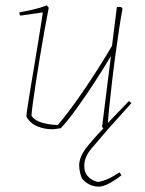

<svg xmlns="http://www.w3.org/2000/svg" viewBox="-20 -476 540 713"><path d="M173 4Q145 4 118.5 -7Q92 -18 78 -43Q78 -50 82.5 -80Q87 -110 94 -152.5Q101 -195 109 -242Q117 -289 123.5 -330.5Q130 -372 134.5 -399.5Q139 -427 139 -430L56 -418Q52 -422 52 -430Q69 -433 98.5 -439.5Q128 -446 154 -456L161 -447Q154 -412 145.5 -364.5Q137 -317 128.5 -266Q120 -215 113 -169Q106 -123 101.5 -89.5Q97 -56 97 -45Q111 -27 139.5 -19.5Q168 -12 195 -12Q215 -35 241 -70Q267 -105 294.5 -145.5Q322 -186 348.5 -228Q375 -270 396 -306L414 -450H430L435 -443Q430 -419 423 -372.5Q416 -326 408.5 -271Q401 -216 395 -163Q389 -110 385 -71Q381 -32 381 -20L459 -101L468 -93L379 6Q369 6 359 -4L392 -268Q366 -224 332.5 -172.5Q299 -121 266 -75Q233 -29 206 0Q198 1 189.5 2.5Q181 4 173 4ZM373 -9H392Q348 43 321 74Q294 105 293 137Q292 164 307 179.5Q322 195 344 200Q364 196 380 189Q396 182 424 164L431 175Q408 193 385.5 205Q363 217 347 217Q311 217 285 188Q281 180 277.5 165.5Q274 151 274 138Q274 105 305 67Q336 29 373 -9Z"/></svg>

Font: Labrada Thin
Style: Italic
Weight: 100
Italic angle: -7°
Designer: Mercedes Jáuregui
Foundry: Omnibus-Type Team
Version: Version 1.000; ttfautohint (v1.8.4.7-5d5b)